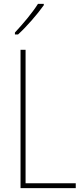

<svg xmlns="http://www.w3.org/2000/svg" viewBox="-20 -971 431 991"><path d="M206 -944V-951H176C144 -901 102 -852 57 -803V-793H73C116 -832 172 -896 206 -944ZM86 0H371V-25H112V-714H86Z"/></svg>

Font: Noto Sans Gujarati UI Condensed Thin
Style: Regular
Weight: 100
Width: 3
Designer: Jelle Bosma - Monotype Design Team, Universal Thirst
Foundry: Monotype Imaging Inc.
Version: Version 2.106